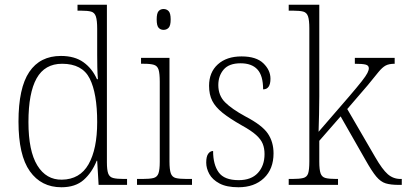

<svg xmlns="http://www.w3.org/2000/svg" viewBox="-20 -780 1715 810"><path d="M239 10Q154 10 106 -57.5Q58 -125 58 -267Q58 -409 103.5 -476.5Q149 -544 237 -544Q295 -544 332 -517.5Q369 -491 389 -446H393Q391 -471 390.5 -498Q390 -525 390 -548V-658Q390 -694 384.5 -710.5Q379 -727 364.5 -731Q350 -735 322 -735H307V-760H431V-95Q431 -63 436.5 -48Q442 -33 457.5 -29Q473 -25 503 -25H516V0H396L390 -102H388Q368 -52 333 -21Q298 10 239 10ZM241 -22Q317 -23 353.5 -87Q390 -151 390 -265Q390 -386 358.5 -448.5Q327 -511 242 -511Q169 -511 134.5 -449.5Q100 -388 100 -265Q100 -143 137.5 -82Q175 -21 241 -22Z M670 -654Q657 -654 649 -663Q641 -672 641 -698Q641 -724 649 -733Q657 -742 670 -742Q683 -742 691.5 -733Q700 -724 700 -698Q700 -672 691.5 -663Q683 -654 670 -654ZM558 0V-25H580Q612 -25 627.5 -29Q643 -33 648.5 -48.5Q654 -64 654 -98V-435Q654 -470 649 -486Q644 -502 629.5 -506.5Q615 -511 587 -511H575V-536H695V-99Q695 -65 700.5 -49Q706 -33 721.5 -29Q737 -25 769 -25H790V0Z M986 10Q936 10 906 -6Q876 -22 863 -46Q850 -70 850 -94Q850 -120 858.5 -131.5Q867 -143 879 -143Q879 -86 902.5 -53Q926 -20 987 -20Q1040 -20 1068 -50.5Q1096 -81 1096 -130Q1096 -154 1088.5 -173Q1081 -192 1060.5 -210.5Q1040 -229 1000 -251Q949 -280 919 -304Q889 -328 875.5 -354.5Q862 -381 862 -418Q862 -475 899 -508.5Q936 -542 999 -542Q1061 -542 1091 -513Q1121 -484 1121 -448Q1121 -403 1090 -403Q1090 -461 1066 -487Q1042 -513 995 -513Q946 -513 923.5 -486.5Q901 -460 901 -421Q901 -377 929.5 -348.5Q958 -320 1015 -289Q1086 -252 1110 -216.5Q1134 -181 1134 -133Q1134 -67 1093.5 -28.5Q1053 10 986 10Z M1198 0V-25H1212Q1243 -25 1259 -29Q1275 -33 1280 -48.5Q1285 -64 1285 -99V-660Q1285 -695 1279.5 -711Q1274 -727 1259.5 -731Q1245 -735 1217 -735H1198V-760H1327V-374Q1327 -341 1326 -298Q1325 -255 1324 -224L1452 -372Q1488 -414 1506 -437Q1524 -460 1530 -472Q1536 -484 1536 -492Q1536 -504 1522.5 -507.5Q1509 -511 1477 -511V-536H1645V-511Q1621 -511 1607 -503.5Q1593 -496 1577 -476.5Q1561 -457 1531 -420L1445 -320L1563 -117Q1593 -65 1616 -45Q1639 -25 1670 -25H1675V0H1663Q1628 0 1607 -6.5Q1586 -13 1567.5 -35Q1549 -57 1522 -105L1417 -289L1327 -186V-98Q1327 -64 1332.5 -48.5Q1338 -33 1353.5 -29Q1369 -25 1399 -25H1406V0Z"/></svg>

Font: Noto Serif Tamil SemiCondensed ExtraLight
Style: Italic
Weight: 200
Width: 4
Italic angle: -12°
Designer: Indian Type Foundry, Tom Grace, and the Monotype Design Team
Foundry: Monotype Imaging Inc.
Version: Version 2.003; ttfautohint (v1.8.4.7-5d5b)